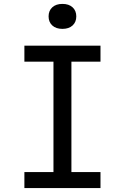

<svg xmlns="http://www.w3.org/2000/svg" viewBox="-20 -964 640 984"><path d="M105 0V-82H254V-648H105V-730H495V-648H346V-82H495V0ZM300 -816Q267 -816 248 -833.5Q229 -851 229 -880Q229 -909 248 -926.5Q267 -944 300 -944Q333 -944 352 -926.5Q371 -909 371 -880Q371 -851 352 -833.5Q333 -816 300 -816Z"/></svg>

Font: JetBrainsMono NF
Style: Regular
Weight: 400
Designer: Philipp Nurullin, Konstantin Bulenkov
Foundry: JetBrains
Version: Version 2.251; ttfautohint (v1.8.3);Nerd Fonts 2.2.2